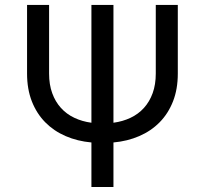

<svg xmlns="http://www.w3.org/2000/svg" viewBox="-20 -747 818 767"><path d="M690.3 -727.3V-453.1Q690.3 -391 671.2 -342.2Q652 -293.3 617.7 -258.5Q583.5 -223.7 536.2 -203.3Q489 -182.9 433.2 -177.9V0H345.2V-177.9Q289.4 -182.9 242.2 -203.3Q195 -223.7 160.7 -258.5Q126.4 -293.3 107.2 -342.2Q88.1 -391 88.1 -453.1V-727.3H176.1V-453.1Q176.1 -409.1 188.6 -374.8Q201 -340.6 223.4 -315.9Q245.7 -291.2 276.8 -276.5Q307.9 -261.7 345.2 -256.7V-727.3H433.2V-256.7Q470.5 -261.7 501.6 -276.5Q532.7 -291.2 555 -315.9Q577.4 -340.6 589.8 -374.8Q602.3 -409.1 602.3 -453.1V-727.3Z"/></svg>

Font: Fast_Sans
Style: Regular
Weight: 400
Designer: Rasmus Andersson
Foundry: rsms
Version: Version 3.018;git-588b23468